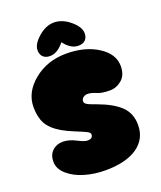

<svg xmlns="http://www.w3.org/2000/svg" viewBox="-160 -990 916 1091"><g transform="rotate(-20 298.0 -444.0)"><path d="M288 1Q412 1 480.5 -46.5Q549 -94 549 -179Q549 -248 505 -291.5Q461 -335 368 -369Q363 -371 354.5 -374Q346 -377 341 -379Q336 -381 328.5 -384Q321 -387 317 -389.5Q313 -392 309 -395Q305 -398 303 -402Q301 -406 301 -410Q301 -425 312.5 -433.5Q324 -442 337 -442Q361 -442 389 -429.5Q417 -417 466 -417Q506 -417 538.5 -444.5Q571 -472 571 -527Q571 -600 493.5 -649.5Q416 -699 303 -699Q188 -699 106.5 -632.5Q25 -566 25 -476Q25 -416 46.5 -376Q68 -336 125 -302Q156 -284 198 -267Q240 -250 261 -240Q282 -230 282 -219Q282 -193 249 -193Q231 -193 190.5 -214Q150 -235 113 -235Q75 -235 50 -211Q25 -187 25 -146Q25 -103 64 -68.5Q103 -34 162.5 -16.5Q222 1 288 1ZM214 -717Q259 -717 300 -769Q339 -717 385 -717Q412 -717 427 -731.5Q442 -746 442 -772Q442 -810 395 -849.5Q348 -889 298 -889Q249 -889 203 -849Q157 -809 157 -772Q157 -746 172 -731.5Q187 -717 214 -717Z"/></g></svg>

Font: Cherry Bomb
Style: Regular
Weight: 400
Designer: satsuyako
Foundry: satsuyako
Version: Version 4.0